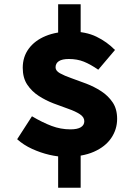

<svg xmlns="http://www.w3.org/2000/svg" viewBox="-20 -765 640 895"><path d="M60 -116 129 -223Q178 -194 220.5 -178Q263 -162 308 -162Q341 -162 357 -172Q373 -182 373 -200Q373 -219 352.5 -232.5Q332 -246 299 -257.5Q266 -269 229.5 -283Q193 -297 160.5 -318Q128 -339 107 -370.5Q86 -402 86 -449Q86 -500 114 -538Q142 -576 192.5 -597Q243 -618 311 -618Q380 -618 429.5 -594Q479 -570 516 -532L438 -440Q402 -465 371 -477.5Q340 -490 301 -490Q270 -490 254.5 -480Q239 -470 239 -451Q239 -435 259.5 -423.5Q280 -412 313 -400.5Q346 -389 382.5 -375Q419 -361 451.5 -340Q484 -319 505 -288Q526 -257 526 -211Q526 -162 498.5 -121.5Q471 -81 417.5 -57.5Q364 -34 285 -34Q250 -34 209.5 -43.5Q169 -53 129.5 -71Q90 -89 60 -116ZM251 -569V-745H356V-569ZM251 -100H356V110H251Z"/></svg>

Font: Source Code Pro ExtraBold
Style: Regular
Weight: 800
Monospace: yes
Designer: Paul D. Hunt, Teo Tuominen
Foundry: Adobe Systems Incorporated
Version: Version 1.018;hotconv 1.0.116;makeotfexe 2.5.65601